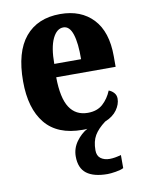

<svg xmlns="http://www.w3.org/2000/svg" viewBox="-87 -611 691 910"><g transform="rotate(-10 258.0 -156.0)"><path d="M357 237Q290 237 256 211Q222 185 222 129Q222 90 245 58Q268 26 299 9Q294 10 288 10Q282 10 276 10Q156 10 97 -62Q38 -134 38 -265Q38 -406 97.5 -477.5Q157 -549 266 -549Q366 -549 424 -487.5Q482 -426 482 -308V-257H196Q197 -157 227 -111Q257 -65 315 -65Q360 -65 387.5 -90Q415 -115 430 -152Q444 -147 454.5 -135.5Q465 -124 465 -107Q465 -80 446 -53Q427 -26 388 -10Q352 17 335.5 45Q319 73 319 116Q319 143 336 155.5Q353 168 379 168Q403 168 434 159V222Q421 229 396 233Q371 237 357 237ZM327 -321Q328 -398 314 -441Q300 -484 270 -484Q238 -484 218 -442Q198 -400 198 -321Z"/></g></svg>

Font: Noto Serif Lao Condensed ExtraBold
Style: Regular
Weight: 800
Width: 3
Designer: Monotype Design Team
Foundry: Monotype Imaging Inc.
Version: Version 2.003; ttfautohint (v1.8.4.7-5d5b)